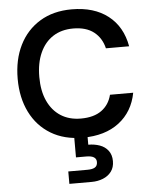

<svg xmlns="http://www.w3.org/2000/svg" viewBox="-63 -764 858 1079"><g transform="rotate(-5 366.0 -224.0)"><path d="M382 12Q278 12 202.5 -33.5Q127 -79 86.5 -160.5Q46 -242 46 -349Q46 -457 86.5 -538.5Q127 -620 202.5 -666Q278 -712 382 -712Q508 -712 587 -650.5Q666 -589 686 -477H555Q541 -536 497.5 -570Q454 -604 381 -604Q315 -604 267.5 -573.5Q220 -543 194 -485.5Q168 -428 168 -349Q168 -270 194 -213.5Q220 -157 267.5 -126.5Q315 -96 381 -96Q454 -96 497.5 -127.5Q541 -159 555 -215H686Q666 -109 587 -48.5Q508 12 382 12ZM284 264V194H392Q421 194 435 185Q449 176 449 155Q449 137 435 128Q421 119 392 119H334V-5H409V54Q444 54 473.5 64.5Q503 75 521 98.5Q539 122 539 158Q539 193 521.5 216.5Q504 240 474.5 252Q445 264 410 264Z"/></g></svg>

Font: DM Sans 16pt SemiBold
Style: Regular
Weight: 600
Version: Version 4.004;gftools[0.9.30]